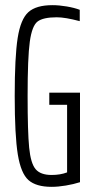

<svg xmlns="http://www.w3.org/2000/svg" viewBox="-20 -716 361 744"><path d="M37 -344Q37 -496 48.5 -569Q60 -642 90 -669Q120 -696 183 -696Q209 -696 238.5 -691Q268 -686 289 -678V-634Q233 -649 200 -649Q147 -649 125.5 -632.5Q104 -616 95.5 -554.5Q87 -493 87 -344Q87 -205 93 -144Q99 -83 118 -60.5Q137 -38 180 -38Q214 -38 240 -48V-310H171V-357H290V-10Q265 -2 235 3Q205 8 180 8Q120 8 90.5 -18Q61 -44 49 -117.5Q37 -191 37 -344Z"/></svg>

Font: Saira Ultra Condensed Light
Style: Regular
Weight: 300
Width: 1
Designer: Hector Gatti with collaboration of the Omnibus-Type team
Foundry: Omnibus-Type
Version: Version 1.001; ttfautohint (v1.8)